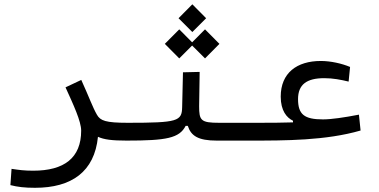

<svg xmlns="http://www.w3.org/2000/svg" viewBox="-20 -664 1798 910"><path d="M444.3 -15.6C473.1 -2.4 511.2 2.4 580.1 2.4C603.5 2.4 621.1 -8.3 621.1 -44.4C621.1 -73.2 610.8 -82 585.9 -82C480.5 -82 455.6 -91.8 439.5 -120.1C419.4 -154.8 402.8 -202.6 365.2 -285.2L290.5 -250C328.1 -167.5 364.7 -88.9 364.7 -44.9C364.7 84.5 284.2 145 137.7 145C93.8 145 71.3 141.6 34.7 136.2L29.3 213.4C64 222.2 96.7 226.1 146 226.1C319.3 226.1 427.7 149.9 444.3 -15.6Z M580.1 2.4C769.5 2.4 830.1 -9.3 859.9 -67.4H870.1C885.3 -20 919.4 2.4 1007.3 2.4H1166C1189.5 2.4 1207 -7.8 1207 -44.9C1207 -67.9 1196.8 -82 1171.9 -82H1018.6C931.6 -82 923.8 -93.3 923.8 -160.6L926.3 -323.2L847.2 -321.3L843.3 -155.8C841.8 -89.8 823.2 -82 585.9 -82ZM951.7 -387.2 1020 -456.1 951.7 -524.9 890.6 -463.4 829.6 -524.9 761.2 -456.1 829.6 -387.2 890.6 -448.2ZM891.6 -512.2 957 -577.6 891.6 -643.6 826.2 -577.6Z M1163.6 2.4C1331.5 2.4 1524.4 2.4 1689 -45.4L1681.2 -120.6C1610.4 -106.9 1549.8 -98.1 1510.7 -98.1C1422.4 -98.1 1392.6 -121.6 1392.6 -194.3C1392.6 -263.7 1434.1 -293.5 1516.6 -293.5C1558.6 -293.5 1595.7 -286.1 1632.3 -277.3L1639.2 -346.7C1599.6 -363.3 1546.9 -375 1500.5 -375C1387.2 -375 1310.5 -318.4 1310.5 -206.1C1310.5 -139.2 1338.9 -106 1368.7 -91.8V-84C1315.4 -82 1262.7 -82 1171.9 -82Z"/></svg>

Font: Cascadia Mono PL SemiLight
Style: Regular
Weight: 350
Monospace: yes
Designer: Aaron Bell
Foundry: Saja Typeworks
Version: Version 2404.023